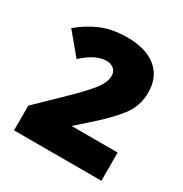

<svg xmlns="http://www.w3.org/2000/svg" viewBox="-113 -894 584 613"><g transform="rotate(30 179.0 -588.0)"><path d="M20 -369V-460L128 -565Q171 -608 187 -631Q203 -654 203 -675Q203 -691 192.5 -700Q182 -709 165 -709Q147 -709 126.5 -699.5Q106 -690 79 -666L15 -743Q49 -772 90 -789.5Q131 -807 186 -807Q255 -807 293 -775.5Q331 -744 331 -688Q331 -637 300.5 -598Q270 -559 214 -510L172 -473H342V-369Z"/></g></svg>

Font: Noto Sans Tamil ExtraBold
Style: Regular
Weight: 800
Designer: Jelle Bosma - Monotype Design Team
Foundry: Monotype Imaging Inc.
Version: Version 2.004; ttfautohint (v1.8.4.7-5d5b)